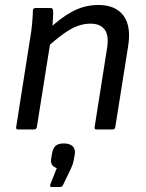

<svg xmlns="http://www.w3.org/2000/svg" viewBox="-20 -520 585 771"><path d="M368 0Q358 0 360 -10L410 -327Q418 -377 400.5 -401Q383 -425 343 -425Q317 -425 291 -415.5Q265 -406 234 -383.5Q203 -361 160 -323L173 -400Q222 -448 271 -474Q320 -500 375 -500Q444 -500 476 -457Q508 -414 494 -331L443 -10Q441 0 432 0ZM53 0Q43 0 45 -10L101 -366Q106 -392 109 -425.5Q112 -459 112 -477Q112 -488 124 -488H182Q187 -488 189.5 -486Q192 -484 193 -478Q194 -470 193 -453Q192 -436 191 -417.5Q190 -399 188 -386L185 -368L128 -10Q127 -6 124.5 -3Q122 0 117 0ZM188 231Q179 231 182 221L208 155Q193 150 188 140Q183 130 186 114L189 96Q193 74 204 65Q215 56 236 56Q261 56 272.5 68Q284 80 280 102L277 118Q275 131 271 142Q267 153 261 165L234 221Q230 231 221 231Z"/></svg>

Font: Sofia Sans Hairline
Style: Italic
Weight: 1
Italic angle: -9°
Designer: Botio Nikoltchev, Ani Petrova
Foundry: lettersoup
Version: Version 4.102